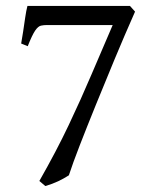

<svg xmlns="http://www.w3.org/2000/svg" viewBox="-20 -609 510 644"><path d="M433 -570Q398 -491 364.5 -410.5Q331 -330 301 -256Q271 -182 247.5 -121.5Q224 -61 211 -21Q194 -10 175 -1Q156 8 132 15L112 -2Q169 -102 210.5 -189.5Q252 -277 287 -359.5Q322 -442 358 -525H137Q127 -525 117.5 -523Q108 -521 98 -506.5Q88 -492 73 -454L51 -463Q54 -479 57.5 -502.5Q61 -526 64.5 -550Q68 -574 72 -589H416Z"/></svg>

Font: ChillKai
Style: Regular
Weight: 400
Designer: ChillType
Foundry: 寒蝉字型
Version: Version 2.000